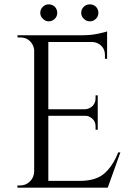

<svg xmlns="http://www.w3.org/2000/svg" viewBox="-20 -862 617 882"><path d="M232 -776C239 -783 243 -792 243 -803C243 -814 239 -823 232 -831C224 -838 215 -842 204 -842C193 -842 184 -838 177 -831C169 -823 165 -814 165 -803C165 -792 169 -783 177 -776C184 -768 193 -764 204 -764C215 -764 224 -768 232 -776ZM421 -776C428 -783 432 -792 432 -803C432 -814 428 -823 421 -831C413 -838 404 -842 393 -842C382 -842 372 -838 365 -831C357 -823 353 -814 353 -803C353 -792 357 -783 365 -776C372 -768 382 -764 393 -764C404 -764 413 -768 421 -776ZM60 -10C60 -10 60 0 60 0C60 0 475 0 475 0C475 0 533 -162 533 -162C533 -162 523 -162 523 -162C523 -162 523 -162 523 -162C506 -119 484 -86 458 -64C432 -42 394 -31 345 -31C345 -31 202 -31 202 -31C202 -31 202 -330 202 -330C202 -330 372 -330 372 -330C372 -330 372 -330 372 -330C379 -330 385 -329 390 -326C390 -326 390 -326 390 -326C409 -317 419 -302 419 -281C419 -281 419 -266 419 -266C419 -266 429 -266 429 -266C429 -266 429 -424 429 -424C429 -424 419 -424 419 -424C419 -424 419 -410 419 -410C419 -410 419 -410 419 -410C419 -396 414 -384 405 -375C396 -366 384 -361 371 -360C371 -360 202 -360 202 -360C202 -360 202 -669 202 -669C202 -669 406 -669 406 -669C406 -669 406 -669 406 -669C421 -668 435 -662 446 -651C457 -640 462 -626 462 -610C462 -610 462 -592 462 -592C462 -592 472 -592 472 -592C472 -592 472 -718 472 -718C472 -718 472 -718 472 -718C466 -715 452 -712 430 -707C407 -702 382 -700 353 -700C353 -700 60 -700 60 -700C60 -700 61 -690 61 -690C61 -690 73 -690 73 -690C73 -690 73 -690 73 -690C84 -690 94 -688 104 -683C104 -683 104 -683 104 -683C123 -672 134 -655 137 -633C137 -633 137 -73 137 -73C137 -73 137 -73 137 -73C136 -56 130 -41 118 -29C105 -16 90 -10 73 -10C73 -10 60 -10 60 -10Z"/></svg>

Font: Cinzel Utterance
Style: Regular
Weight: 500
Designer: Natanael Gama
Foundry: ""
Version: ""